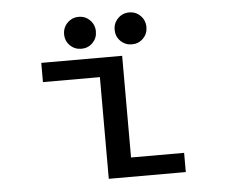

<svg xmlns="http://www.w3.org/2000/svg" viewBox="-50 -733 949 791"><g transform="rotate(-5 425.0 -338.0)"><path d="M237 -609Q237 -637 256.2 -656.2Q275.5 -675.5 303 -675.5Q330.5 -675.5 349.5 -656.2Q368.5 -637 368.5 -609Q368.5 -581.5 349.5 -562.5Q330.5 -543.5 303 -543.5Q275.5 -543.5 256.2 -562.5Q237 -581.5 237 -609ZM446 -609Q446 -637 465 -656.2Q484 -675.5 512 -675.5Q539.5 -675.5 558.5 -656.2Q577.5 -637 577.5 -609Q577.5 -581.5 558.5 -562.5Q539.5 -543.5 512 -543.5Q484.5 -543.5 465.2 -562.5Q446 -581.5 446 -609ZM467.5 -79.5H687V0H368.5V-420.5H133V-500H467.5Z"/></g></svg>

Font: League Mono Wide
Style: Regular
Weight: 400
Width: 8
Designer: Tyler Finck
Foundry: The League of Moveable Type / Tyler Finck
Version: Version 2.210